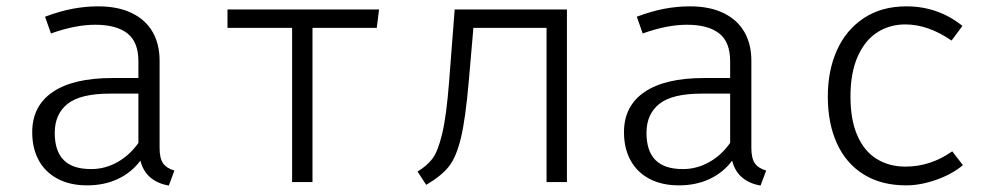

<svg xmlns="http://www.w3.org/2000/svg" viewBox="-20 -568 3117 599"><path d="M477.9 -106.2Q477.9 -74.4 488.7 -58.7Q499.5 -43.1 524.1 -35.9L506.7 10.8Q473.8 5.6 450.5 -13.1Q427.2 -31.8 417.9 -66.7Q389.7 -29.2 347.4 -9.5Q305.1 10.3 251.8 10.3Q199 10.3 160.3 -10Q121.5 -30.3 101 -67.7Q80.5 -105.1 80.5 -155.4Q80.5 -237.4 144.6 -281Q208.7 -324.6 330.3 -324.6H411.8V-376.9Q411.8 -437.4 377.2 -464.1Q342.6 -490.8 276.9 -490.8Q214.9 -490.8 139 -463.6L120.5 -515.9Q167.2 -533.3 207.2 -540.8Q247.2 -548.2 286.2 -548.2Q348.2 -548.2 391.3 -527.2Q434.4 -506.2 456.2 -468.2Q477.9 -430.3 477.9 -379ZM411.8 -122.1V-275.9H322.6Q231.3 -275.9 191 -244.1Q150.8 -212.3 150.8 -153.3Q150.8 -96.9 178.7 -68.7Q206.7 -40.5 264.1 -40.5Q307.7 -40.5 346.2 -62.1Q384.6 -83.6 411.8 -122.1Z M689.7 -538.5H1162.6L1155.4 -481H954.9V0H891.3V-481H689.7Z M1748.7 -538.5V0H1685.1V-481H1456.9L1442.6 -315.9Q1432.3 -196.9 1417.9 -137.4Q1403.6 -77.9 1380.3 -48.5Q1356.9 -19 1309.7 8.7L1282.6 -32.8Q1312.3 -50.8 1329.2 -73.1Q1346.2 -95.4 1359.5 -150.8Q1372.8 -206.2 1381 -312.3L1398.5 -538.5Z M2324.1 -106.2Q2324.1 -74.4 2334.9 -58.7Q2345.6 -43.1 2370.3 -35.9L2352.8 10.8Q2320 5.6 2296.7 -13.1Q2273.3 -31.8 2264.1 -66.7Q2235.9 -29.2 2193.6 -9.5Q2151.3 10.3 2097.9 10.3Q2045.1 10.3 2006.4 -10Q1967.7 -30.3 1947.2 -67.7Q1926.7 -105.1 1926.7 -155.4Q1926.7 -237.4 1990.8 -281Q2054.9 -324.6 2176.4 -324.6H2257.9V-376.9Q2257.9 -437.4 2223.3 -464.1Q2188.7 -490.8 2123.1 -490.8Q2061 -490.8 1985.1 -463.6L1966.7 -515.9Q2013.3 -533.3 2053.3 -540.8Q2093.3 -548.2 2132.3 -548.2Q2194.4 -548.2 2237.4 -527.2Q2280.5 -506.2 2302.3 -468.2Q2324.1 -430.3 2324.1 -379ZM2257.9 -122.1V-275.9H2168.7Q2077.4 -275.9 2037.2 -244.1Q1996.9 -212.3 1996.9 -153.3Q1996.9 -96.9 2024.9 -68.7Q2052.8 -40.5 2110.3 -40.5Q2153.8 -40.5 2192.3 -62.1Q2230.8 -83.6 2257.9 -122.1Z M2950.8 -95.9 2984.1 -52.8Q2949.7 -24.1 2900.5 -6.9Q2851.3 10.3 2807.2 10.3Q2729.7 10.3 2674.9 -23.6Q2620 -57.4 2591.3 -120Q2562.6 -182.6 2562.6 -267.2Q2562.6 -348.2 2591.3 -411.8Q2620 -475.4 2675.4 -511.8Q2730.8 -548.2 2807.7 -548.2Q2906.7 -548.2 2982.6 -487.2L2948.7 -441.5Q2875.4 -491.8 2804.6 -491.8Q2754.4 -491.8 2715.6 -466.2Q2676.9 -440.5 2655.1 -390Q2633.3 -339.5 2633.3 -267.2Q2633.3 -193.8 2654.9 -144.9Q2676.4 -95.9 2715.1 -72.1Q2753.8 -48.2 2804.6 -48.2Q2883.1 -48.2 2950.8 -95.9Z"/></svg>

Font: Fira Code Fixed Light
Style: Regular
Weight: 300
Monospace: yes
Designer: Carrois Corporate, Edenspiekermann AG, Nikita Prokopov
Foundry: Carrois Corporate, Edenspiekermann AG, Nikita Prokopov
Version: Version 5.002